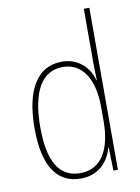

<svg xmlns="http://www.w3.org/2000/svg" viewBox="-86 -818 645 887"><g transform="rotate(-10 236.0 -375.0)"><path d="M221 10C310 10 354 -50 370 -108H372L375 0H396V-760H370V-511C370 -483 371 -456 372 -425H370C356 -481 308 -537 227 -537C114 -537 50 -439 50 -255C50 -82 107 10 221 10ZM223 -15C121 -15 77 -101 77 -255C77 -425 130 -512 227 -512C319 -512 370 -430 370 -300V-234C370 -100 322 -15 223 -15Z"/></g></svg>

Font: Noto Sans Myanmar UI Condensed Thin
Style: Regular
Weight: 100
Width: 3
Designer: Monotype Design Team
Foundry: Monotype Imaging Inc.
Version: Version 2.103